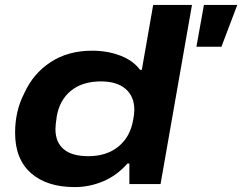

<svg xmlns="http://www.w3.org/2000/svg" viewBox="-20 -744 979 776"><path d="M282.2 12.2Q169.4 12.2 105.2 -44.4Q41 -101.1 41 -207Q41 -295.9 78.1 -367.2Q113.8 -446.3 184.3 -492.7Q254.9 -539.1 352.1 -539.1Q415 -539.1 466.8 -519Q518.6 -499 545.9 -461.9H553.2L599.1 -724.1H755.9L628.9 0H502.9V-83H495.1Q452.6 -34.7 397 -11.2Q341.3 12.2 282.2 12.2ZM773.9 -555.2 804.2 -724.1H939L875 -555.2ZM336.9 -112.8Q410.6 -112.8 458.3 -151.4Q505.9 -189.9 518.1 -258.8Q522.9 -282.7 522.9 -299.8Q522.9 -354 487.8 -384.5Q452.6 -415 388.2 -415Q312.5 -415 266.1 -376.7Q219.7 -338.4 209 -271Q204.1 -237.3 204.1 -222.2Q204.1 -169.4 237.3 -141.1Q270.5 -112.8 336.9 -112.8Z"/></svg>

Font: Archivo Expanded
Style: Bold Italic
Weight: 700
Width: 7
Italic angle: -10°
Designer: Hector Gatti
Foundry: Omnibus-Type
Version: Version 2.001